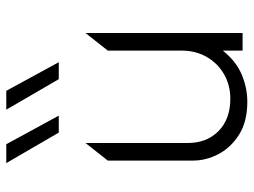

<svg xmlns="http://www.w3.org/2000/svg" viewBox="-118 -674 807 611"><g transform="rotate(-90 285.5 -368.5)"><path d="M267 15Q204 15 162.5 -11.2Q121 -37.5 100.5 -77Q80 -116.5 80 -157V-429L136 -500V-174Q136 -114 174 -76.5Q212 -39 277 -39Q319 -39 353.8 -58.5Q388.5 -78 409.2 -113.2Q430 -148.5 430 -195V-429L486 -500V0H430V-63Q396.5 -21 354.2 -3Q312 15 267 15ZM339 -585 242 -752H302L393 -585ZM169 -585 72 -752H132L223 -585Z"/></g></svg>

Font: Geologica-Sharp
Style: Regular
Weight: 100
Designer: Sindre Bremnes, Frode Helland
Foundry: Monokrom Skriftforlag AS
Version: Version 1.010;gftools[0.9.28]